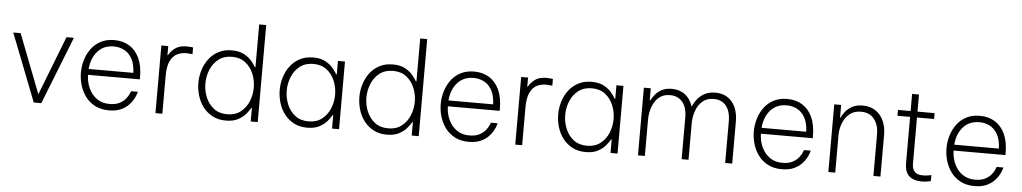

<svg xmlns="http://www.w3.org/2000/svg" viewBox="-40 -1124 7974 1498"><g transform="rotate(5 3947.0 -375.0)"><path d="M242 0 35 -530H93L272 -67L452 -530H510L301 0Z M831 10Q768 10 722 -14Q676 -38 646.5 -78Q617 -118 602.5 -166.5Q588 -215 588 -265Q588 -315 602.5 -364Q617 -413 646.5 -453Q676 -493 721 -516.5Q766 -540 827 -540Q893 -540 943.5 -509.5Q994 -479 1022.5 -418.5Q1051 -358 1051 -268V-252H645Q646 -195 668.5 -146.5Q691 -98 732 -69Q773 -40 831 -40Q880 -40 911.5 -57Q943 -74 960 -96.5Q977 -119 984 -136.5Q991 -154 991 -154H1044Q1044 -154 1039 -137.5Q1034 -121 1021 -96.5Q1008 -72 984 -47.5Q960 -23 923 -6.5Q886 10 831 10ZM646 -298H996Q993 -369 968.5 -411Q944 -453 907 -471.5Q870 -490 827 -490Q748 -490 700.5 -437Q653 -384 646 -298Z M1195 0V-530H1249V-459H1253Q1270 -491 1303 -515.5Q1336 -540 1393 -540Q1413 -540 1428 -538Q1443 -536 1443 -536V-483Q1443 -483 1427 -485Q1411 -487 1393 -487Q1355 -487 1322.5 -471Q1290 -455 1269.5 -413.5Q1249 -372 1249 -295V0Z M1747 10Q1687 10 1642.5 -13.5Q1598 -37 1568 -76Q1538 -115 1523 -164.5Q1508 -214 1508 -265Q1508 -316 1523 -365Q1538 -414 1568 -453.5Q1598 -493 1642.5 -516.5Q1687 -540 1747 -540Q1806 -540 1844.5 -518.5Q1883 -497 1905 -469.5Q1927 -442 1937 -424H1941V-760H1996V0H1941V-106H1937Q1927 -88 1905 -60.5Q1883 -33 1844.5 -11.5Q1806 10 1747 10ZM1753 -40Q1816 -40 1858 -73Q1900 -106 1921 -157.5Q1942 -209 1942 -265Q1942 -321 1921 -372.5Q1900 -424 1858 -457Q1816 -490 1753 -490Q1689 -490 1647 -457Q1605 -424 1584 -372.5Q1563 -321 1563 -265Q1563 -209 1584 -157.5Q1605 -106 1647 -73Q1689 -40 1753 -40Z M2384 -540Q2443 -540 2481.5 -518.5Q2520 -497 2542 -469.5Q2564 -442 2574 -424H2578V-530H2633V0H2578V-106H2574Q2564 -88 2542 -60.5Q2520 -33 2481.5 -11.5Q2443 10 2384 10Q2324 10 2279.5 -13.5Q2235 -37 2205 -76Q2175 -115 2160 -164.5Q2145 -214 2145 -265Q2145 -316 2160 -365Q2175 -414 2205 -453.5Q2235 -493 2279.5 -516.5Q2324 -540 2384 -540ZM2390 -490Q2326 -490 2284 -457Q2242 -424 2221 -372.5Q2200 -321 2200 -265Q2200 -209 2221 -157.5Q2242 -106 2284 -73Q2326 -40 2390 -40Q2453 -40 2495 -73Q2537 -106 2558 -157.5Q2579 -209 2579 -265Q2579 -321 2558 -372.5Q2537 -424 2495 -457Q2453 -490 2390 -490Z M3008 10Q2948 10 2903.5 -13.5Q2859 -37 2829 -76Q2799 -115 2784 -164.5Q2769 -214 2769 -265Q2769 -316 2784 -365Q2799 -414 2829 -453.5Q2859 -493 2903.5 -516.5Q2948 -540 3008 -540Q3067 -540 3105.5 -518.5Q3144 -497 3166 -469.5Q3188 -442 3198 -424H3202V-760H3257V0H3202V-106H3198Q3188 -88 3166 -60.5Q3144 -33 3105.5 -11.5Q3067 10 3008 10ZM3014 -40Q3077 -40 3119 -73Q3161 -106 3182 -157.5Q3203 -209 3203 -265Q3203 -321 3182 -372.5Q3161 -424 3119 -457Q3077 -490 3014 -490Q2950 -490 2908 -457Q2866 -424 2845 -372.5Q2824 -321 2824 -265Q2824 -209 2845 -157.5Q2866 -106 2908 -73Q2950 -40 3014 -40Z M3649 10Q3586 10 3540 -14Q3494 -38 3464.5 -78Q3435 -118 3420.5 -166.5Q3406 -215 3406 -265Q3406 -315 3420.5 -364Q3435 -413 3464.5 -453Q3494 -493 3539 -516.5Q3584 -540 3645 -540Q3711 -540 3761.5 -509.5Q3812 -479 3840.5 -418.5Q3869 -358 3869 -268V-252H3463Q3464 -195 3486.5 -146.5Q3509 -98 3550 -69Q3591 -40 3649 -40Q3698 -40 3729.5 -57Q3761 -74 3778 -96.5Q3795 -119 3802 -136.5Q3809 -154 3809 -154H3862Q3862 -154 3857 -137.5Q3852 -121 3839 -96.5Q3826 -72 3802 -47.5Q3778 -23 3741 -6.5Q3704 10 3649 10ZM3464 -298H3814Q3811 -369 3786.5 -411Q3762 -453 3725 -471.5Q3688 -490 3645 -490Q3566 -490 3518.5 -437Q3471 -384 3464 -298Z M4013 0V-530H4067V-459H4071Q4088 -491 4121 -515.5Q4154 -540 4211 -540Q4231 -540 4246 -538Q4261 -536 4261 -536V-483Q4261 -483 4245 -485Q4229 -487 4211 -487Q4173 -487 4140.5 -471Q4108 -455 4087.5 -413.5Q4067 -372 4067 -295V0Z M4565 -540Q4624 -540 4662.5 -518.5Q4701 -497 4723 -469.5Q4745 -442 4755 -424H4759V-530H4814V0H4759V-106H4755Q4745 -88 4723 -60.5Q4701 -33 4662.5 -11.5Q4624 10 4565 10Q4505 10 4460.5 -13.5Q4416 -37 4386 -76Q4356 -115 4341 -164.5Q4326 -214 4326 -265Q4326 -316 4341 -365Q4356 -414 4386 -453.5Q4416 -493 4460.5 -516.5Q4505 -540 4565 -540ZM4571 -490Q4507 -490 4465 -457Q4423 -424 4402 -372.5Q4381 -321 4381 -265Q4381 -209 4402 -157.5Q4423 -106 4465 -73Q4507 -40 4571 -40Q4634 -40 4676 -73Q4718 -106 4739 -157.5Q4760 -209 4760 -265Q4760 -321 4739 -372.5Q4718 -424 4676 -457Q4634 -490 4571 -490Z M4974 0V-530H5028V-435H5032Q5041 -453 5060 -478Q5079 -503 5111.5 -521.5Q5144 -540 5193 -540Q5254 -540 5296.5 -507.5Q5339 -475 5357 -417H5359Q5372 -448 5395 -476.5Q5418 -505 5452 -522.5Q5486 -540 5535 -540Q5616 -540 5664 -483.5Q5712 -427 5712 -327V0H5657V-325Q5657 -405 5622 -447.5Q5587 -490 5525 -490Q5471 -490 5437 -460Q5403 -430 5386.5 -383Q5370 -336 5370 -284V0H5316V-325Q5316 -405 5280.5 -447.5Q5245 -490 5183 -490Q5129 -490 5095 -460Q5061 -430 5044.5 -383Q5028 -336 5028 -284V0Z M6101 10Q6038 10 5992 -14Q5946 -38 5916.5 -78Q5887 -118 5872.5 -166.5Q5858 -215 5858 -265Q5858 -315 5872.5 -364Q5887 -413 5916.5 -453Q5946 -493 5991 -516.5Q6036 -540 6097 -540Q6163 -540 6213.5 -509.5Q6264 -479 6292.5 -418.5Q6321 -358 6321 -268V-252H5915Q5916 -195 5938.5 -146.5Q5961 -98 6002 -69Q6043 -40 6101 -40Q6150 -40 6181.5 -57Q6213 -74 6230 -96.5Q6247 -119 6254 -136.5Q6261 -154 6261 -154H6314Q6314 -154 6309 -137.5Q6304 -121 6291 -96.5Q6278 -72 6254 -47.5Q6230 -23 6193 -6.5Q6156 10 6101 10ZM5916 -298H6266Q6263 -369 6238.5 -411Q6214 -453 6177 -471.5Q6140 -490 6097 -490Q6018 -490 5970.5 -437Q5923 -384 5916 -298Z M6465 0V-530H6519V-431H6523Q6531 -450 6550 -475.5Q6569 -501 6603 -520.5Q6637 -540 6688 -540Q6746 -540 6787.5 -512.5Q6829 -485 6851 -437.5Q6873 -390 6873 -330V0H6818V-328Q6818 -398 6782.5 -444.5Q6747 -491 6679 -491Q6623 -491 6588 -461Q6553 -431 6536 -386Q6519 -341 6519 -294V0Z M7197 10Q7063 10 7063 -121V-484H6964V-530H7063V-664H7117V-530H7251V-484H7117V-121Q7117 -83 7136.5 -60.5Q7156 -38 7203 -38Q7225 -38 7246.5 -42Q7268 -46 7268 -46V1Q7268 1 7246 5.5Q7224 10 7197 10Z M7610 10Q7547 10 7501 -14Q7455 -38 7425.5 -78Q7396 -118 7381.5 -166.5Q7367 -215 7367 -265Q7367 -315 7381.5 -364Q7396 -413 7425.5 -453Q7455 -493 7500 -516.5Q7545 -540 7606 -540Q7672 -540 7722.5 -509.5Q7773 -479 7801.5 -418.5Q7830 -358 7830 -268V-252H7424Q7425 -195 7447.5 -146.5Q7470 -98 7511 -69Q7552 -40 7610 -40Q7659 -40 7690.5 -57Q7722 -74 7739 -96.5Q7756 -119 7763 -136.5Q7770 -154 7770 -154H7823Q7823 -154 7818 -137.5Q7813 -121 7800 -96.5Q7787 -72 7763 -47.5Q7739 -23 7702 -6.5Q7665 10 7610 10ZM7425 -298H7775Q7772 -369 7747.5 -411Q7723 -453 7686 -471.5Q7649 -490 7606 -490Q7527 -490 7479.5 -437Q7432 -384 7425 -298Z"/></g></svg>

Font: Be Vietnam Pro ExtraLight
Style: Regular
Weight: 200
Designer: Lam Bao, Tony Le, Vietanh Nguyen
Foundry: Yellow Type Foundry
Version: Version 1.002; ttfautohint (v1.8.3)